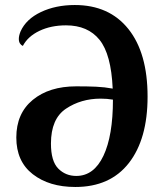

<svg xmlns="http://www.w3.org/2000/svg" viewBox="-20 -731 654 765"><path d="M568 -346Q568 -177 493.5 -81.5Q419 14 280 14Q176 14 110.5 -37Q45 -88 45 -183Q45 -279 110.5 -333Q176 -387 284 -387Q330 -387 363.5 -385.5Q397 -384 429 -378Q423 -515 376.5 -572.5Q330 -630 243 -630Q183 -630 137 -608Q91 -586 71 -548Q64 -551 59.5 -558Q55 -565 55 -576Q55 -589 62 -606Q84 -655 143 -683Q202 -711 278 -711Q415 -711 491.5 -615.5Q568 -520 568 -346ZM430 -334Q407 -338 381 -338Q303 -338 243 -298Q183 -258 183 -159Q183 -89 212 -59.5Q241 -30 284 -30Q354 -30 392 -110Q430 -190 430 -334Z"/></svg>

Font: Arima Madurai Black
Style: Regular
Weight: 900
Designer: Joana Correia and Natanael Gama
Foundry: NDISCOVER
Version: Version 1.020